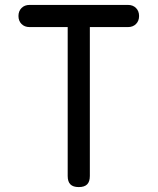

<svg xmlns="http://www.w3.org/2000/svg" viewBox="-20 -750 640 780"><path d="M255 -640H100Q80 -640 67.5 -652.5Q55 -665 55 -685Q55 -705 67.5 -717.5Q80 -730 100 -730H500Q520 -730 532.5 -717.5Q545 -705 545 -685Q545 -665 532.5 -652.5Q520 -640 500 -640H345V-35Q345 -12 334 -1Q323 10 300 10Q277 10 266 -1Q255 -12 255 -35Z"/></svg>

Font: Maple Mono NF
Style: Regular
Weight: 400
Monospace: yes
Designer: subframe7536
Version: Version 7.000